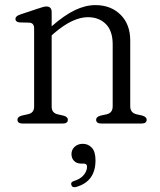

<svg xmlns="http://www.w3.org/2000/svg" viewBox="-20 -496 644 771"><path d="M187.5 -447.5V-390.5Q238.5 -435 280.8 -455.2Q323 -475.5 363 -475.5Q425 -475.5 464 -437Q503 -398.5 503 -333V-69Q503 -43 528.5 -37L551 -32Q569 -26.5 569 -15.5Q569 0 549 0H386.5Q366 0 366 -15.5Q366 -26.5 383 -31.5L408 -37Q432.5 -42.5 432.5 -69V-318Q432.5 -372 405 -399.5Q377.5 -427 332.5 -427Q304 -427 270 -411.5Q236 -396 196.5 -362L187.5 -354V-67.5Q187.5 -42.5 211.5 -37L235.5 -31.5Q252.5 -26.5 252.5 -15.5Q252.5 0 232.5 0H70Q50 0 50 -15.5Q50 -27 68 -32L93 -37.5Q117 -43 117 -67.5V-381.5Q117 -403.5 98.5 -405L58.5 -406Q42 -408 42 -419.5Q42 -431.5 60.5 -437.5L129.5 -460.5Q141.5 -464.5 150.5 -467.2Q159.5 -470 166 -470Q187.5 -470 187.5 -447.5ZM307 161Q287.5 161 277.2 150Q267 139 267 123Q267 105 280 93.2Q293 81.5 312.5 81.5Q334 81.5 348.8 97.2Q363.5 113 363.5 148Q363.5 232.5 286.5 254.5Q270.5 259 266.5 247Q262.5 235 278 230.5Q303.5 222.5 316.5 206.5Q329.5 190.5 329.5 173.5Q329.5 161 316.5 161Z"/></svg>

Font: Fraunces 9pt S050 Light
Style: Regular
Weight: 300
Version: Version 1.000; ttfautohint (v1.8.3)